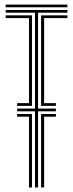

<svg xmlns="http://www.w3.org/2000/svg" viewBox="-20 -820 320 840"><path d="M4.8 -788.2V-800H274.8V-788.2ZM133.2 0V-333H54.8V-345H133.2V-764.5H4.8V-776.2H274.8V-764.5H146.5V-345H224.5V-333H146.5V0ZM54.8 -356.8V-368.8H106.8V-740.8H4.8V-752.8H120V-356.8ZM159.8 -356.8V-752.8H274.8V-740.8H173V-368.8H224.5V-356.8ZM106.8 0V-309.5H54.8V-321.2H120V0ZM159.8 0V-321.2H224.5V-309.5H173V0Z"/></svg>

Font: Big Shoulders Inline Display
Style: Regular
Weight: 400
Designer: Patric King
Foundry: XO Type Co
Version: Version 1.000